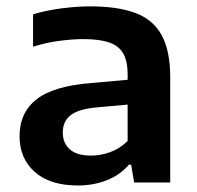

<svg xmlns="http://www.w3.org/2000/svg" viewBox="-20 -574 620 604"><path d="M225.5 9.5Q137 9.5 89.2 -33.2Q41.5 -76 41.5 -145.5Q41.5 -220 95.5 -262Q149.5 -304 269.5 -313L409 -325.5L421.5 -248.5L282 -236Q225.5 -230.5 201.5 -211Q177.5 -191.5 177.5 -157.5Q177.5 -123.5 199.8 -104Q222 -84.5 266.5 -84.5Q297 -84.5 327 -95.5Q357 -106.5 381.5 -130.5V-339.5Q381.5 -382.5 367 -406.8Q352.5 -431 321.8 -441Q291 -451 242 -451Q209 -451 166.5 -445.5Q124 -440 84 -427V-529Q125.5 -541.5 174 -547.8Q222.5 -554 264 -554Q350 -554 405.8 -533.2Q461.5 -512.5 488.5 -463.5Q515.5 -414.5 515.5 -330V0H402L392.5 -56H385.5Q358 -23.5 316 -7Q274 9.5 225.5 9.5Z"/></svg>

Font: Encode Sans SemiExpanded SemiBold
Style: Regular
Weight: 600
Width: 6
Designer: Multiple Designers
Foundry: Impallari Type
Version: Version 3.002